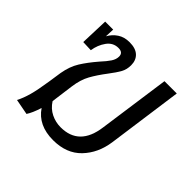

<svg xmlns="http://www.w3.org/2000/svg" viewBox="-145 -740 916 916"><g transform="rotate(45 313.0 -282.0)"><path d="M577 -563 524 -181Q512 -97 459.5 -42.5Q407 12 317 12Q217 12 170 -58Q155 -11 139 13L60 -2Q75 -31 85.5 -69Q96 -107 106 -173L116 -240Q125 -292 148 -329Q171 -366 208 -409Q233 -436 245.5 -455Q258 -474 258 -493Q258 -520 227 -520Q191 -520 169 -489.5Q147 -459 141 -419L88 -421L93 -564H147L145 -517Q160 -544 185 -560.5Q210 -577 245 -577Q286 -577 307 -557.5Q328 -538 328 -504Q328 -476 316 -454Q304 -432 278 -398Q246 -356 226 -320Q206 -284 199 -232L185 -127L184 -118Q204 -87 234.5 -72Q265 -57 299 -57Q424 -57 443 -200L494 -563Z"/></g></svg>

Font: FiraGO Book
Style: Italic
Weight: 350
Italic angle: -8°
Designer: bBox Type GmbH
Foundry: bBox Type GmbH
Version: Version 1.001